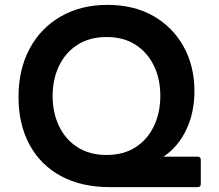

<svg xmlns="http://www.w3.org/2000/svg" viewBox="-20 -768 900 788"><path d="M431 0Q314 0 230 -45.5Q146 -91 101 -174.5Q56 -258 56 -370Q56 -483 101.5 -568Q147 -653 229.5 -700.5Q312 -748 421 -748Q530 -748 610 -702Q690 -656 734 -576Q778 -496 778 -394Q778 -306 744.5 -235.5Q711 -165 651 -125H791Q804 -125 804 -112V-13Q804 0 791 0ZM417 -132Q487 -132 536 -163.5Q585 -195 611.5 -250Q638 -305 638 -375Q638 -444 611.5 -498.5Q585 -553 536 -584.5Q487 -616 417 -616Q348 -616 298.5 -584.5Q249 -553 222.5 -498Q196 -443 196 -374Q196 -305 222.5 -250Q249 -195 298.5 -163.5Q348 -132 417 -132Z"/></svg>

Font: LINE Seed Sans
Style: Bold
Weight: 700
Designer: LINE VX Design & Dalton Maag Ltd & Sandoll Inc
Foundry: Dalton Maag Ltd
Version: Version 1.003